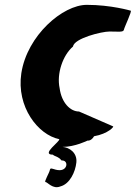

<svg xmlns="http://www.w3.org/2000/svg" viewBox="-20 -574 560 792"><path d="M68 -272C47 -133 137 -18 224 0C232 7 146 64 198 64C206 72 219 70 234 88C263 86 260 128 226 128C203 128 188 114 186 126C184 139 160 177 168 177C176 177 198 208 229 195C268 185 291 135 295 96C299 56 266 34 238 32C289 32 341 6 341 6C352 7 362 -1 368 -12C426 -22 453 -53 446 -53L306 -114C270 -114 234 -150 226 -210C213 -270 239 -346 281 -382C286 -416 399 -444 432 -444C466 -444 489 -440 491 -451C493 -462 526 -530 519 -530C519 -530 438 -554 338 -554C239 -554 92 -428 68 -272Z"/></svg>

Font: Ampere
Style: SuCndIta
Weight: 400
Version: Version 1